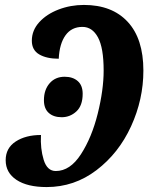

<svg xmlns="http://www.w3.org/2000/svg" viewBox="-20 -748 602 778"><path d="M3 -99Q3 -148 43.5 -174.5Q84 -201 146 -201Q143 -146 157 -100.5Q171 -55 206 -55Q264 -55 308 -123Q352 -191 376 -287.5Q400 -384 400 -462Q400 -554 377 -596.5Q354 -639 314 -639Q270 -639 245.5 -605Q221 -571 218 -510Q169 -510 139 -527.5Q109 -545 109 -583Q109 -625 139 -658Q169 -691 217.5 -709.5Q266 -728 320 -728Q434 -728 497.5 -659.5Q561 -591 561 -462Q561 -345 511 -236Q461 -127 371 -58.5Q281 10 169 10Q91 10 47 -19Q3 -48 3 -99ZM158 -342Q158 -384 181 -410.5Q204 -437 242 -437Q275 -437 295 -419.5Q315 -402 315 -368Q315 -320 289.5 -296.5Q264 -273 230 -273Q197 -273 177.5 -290.5Q158 -308 158 -342Z"/></svg>

Font: Noto Serif CondExtraBold
Style: Italic
Weight: 800
Width: 3
Italic angle: -12°
Designer: Monotype Design Team
Foundry: Monotype Imaging Inc.
Version: Version 1.001